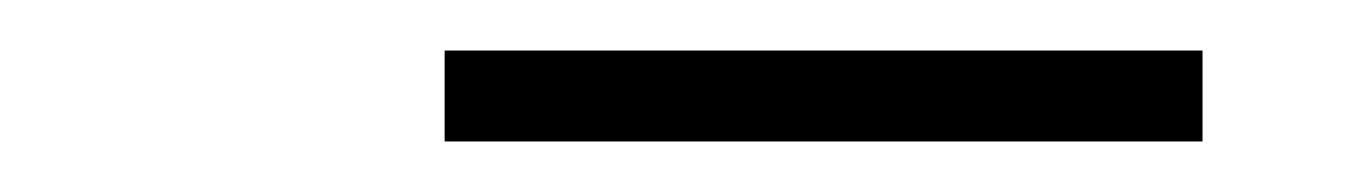

<svg xmlns="http://www.w3.org/2000/svg" viewBox="-20 -718 540 76"><path d="M156 -662V-698H456V-662Z"/></svg>

Font: Iosevka Curly XLtObl
Style: Regular
Weight: 200
Italic angle: -9°
Monospace: yes
Designer: Belleve Invis
Foundry: Belleve Invis
Version: Version 11.1.0; ttfautohint (v1.8.3)